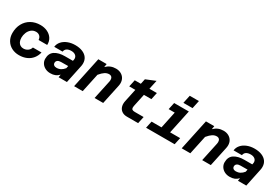

<svg xmlns="http://www.w3.org/2000/svg" viewBox="80 -1889 4390 3013"><g transform="rotate(30 2275.0 -382.5)"><path d="M48 -239Q48 -336 88.5 -410.5Q129 -485 202 -526.5Q275 -568 370 -568Q440 -568 497 -541Q554 -514 586 -464.5Q618 -415 615 -349H459Q456 -393 429.5 -417Q403 -441 363 -441Q313 -441 277.5 -411.5Q242 -382 224.5 -337.5Q207 -293 207 -248Q207 -203 221.5 -173Q236 -143 261 -128Q286 -113 316 -113Q363 -113 396.5 -137.5Q430 -162 441 -202H597Q582 -137 543 -88.5Q504 -40 444 -14Q384 12 309 12Q235 12 175.5 -19Q116 -50 82 -107.5Q48 -165 48 -239Z M1031 -51Q1000 -18 963.5 -3Q927 12 876 12Q825 12 784 -9Q743 -30 719.5 -66.5Q696 -103 696 -147Q696 -246 764.5 -290.5Q833 -335 945 -335H1089L1093 -352Q1096 -364 1096 -375Q1096 -413 1067.5 -435.5Q1039 -458 993 -458Q944 -458 913.5 -439Q883 -420 876 -379H725Q731 -434 768.5 -477Q806 -520 866.5 -544Q927 -568 1000 -568Q1076 -568 1132 -545Q1188 -522 1218 -479.5Q1248 -437 1248 -379Q1248 -350 1243 -329L1174 0H1023ZM920 -111Q960 -111 994 -129Q1028 -147 1057 -183L1066 -227L938 -226Q898 -226 876 -209.5Q854 -193 854 -164Q854 -140 871.5 -125.5Q889 -111 920 -111Z M1751 -370Q1751 -402 1734.5 -420Q1718 -438 1688 -438Q1649 -438 1613 -415Q1577 -392 1532 -338L1460 0H1304L1422 -556H1573L1563 -496Q1602 -534 1644 -551Q1686 -568 1738 -568Q1788 -568 1827.5 -547.5Q1867 -527 1889.5 -490Q1912 -453 1912 -403Q1912 -379 1906 -352L1831 0H1675L1748 -342Q1751 -357 1751 -370Z M2110 -148Q2110 -173 2116 -200L2165 -430H2055L2082 -556H2192L2212 -649L2383 -719L2348 -556H2483L2456 -430H2321L2272 -200Q2269 -185 2269 -172Q2269 -148 2283.5 -137Q2298 -126 2331 -126H2491L2464 0H2261Q2214 0 2180 -18.5Q2146 -37 2128 -70.5Q2110 -104 2110 -148Z M2635 -126H2815L2879 -430H2769L2796 -556H3062L2971 -126H3153L3126 0H2608ZM2951 -777H3117L3086 -631H2920Z M3701 -370Q3701 -402 3684.5 -420Q3668 -438 3638 -438Q3599 -438 3563 -415Q3527 -392 3482 -338L3410 0H3254L3372 -556H3523L3513 -496Q3552 -534 3594 -551Q3636 -568 3688 -568Q3738 -568 3777.5 -547.5Q3817 -527 3839.5 -490Q3862 -453 3862 -403Q3862 -379 3856 -352L3781 0H3625L3698 -342Q3701 -357 3701 -370Z M4281 -51Q4250 -18 4213.5 -3Q4177 12 4126 12Q4075 12 4034 -9Q3993 -30 3969.5 -66.5Q3946 -103 3946 -147Q3946 -246 4014.5 -290.5Q4083 -335 4195 -335H4339L4343 -352Q4346 -364 4346 -375Q4346 -413 4317.5 -435.5Q4289 -458 4243 -458Q4194 -458 4163.5 -439Q4133 -420 4126 -379H3975Q3981 -434 4018.5 -477Q4056 -520 4116.5 -544Q4177 -568 4250 -568Q4326 -568 4382 -545Q4438 -522 4468 -479.5Q4498 -437 4498 -379Q4498 -350 4493 -329L4424 0H4273ZM4170 -111Q4210 -111 4244 -129Q4278 -147 4307 -183L4316 -227L4188 -226Q4148 -226 4126 -209.5Q4104 -193 4104 -164Q4104 -140 4121.5 -125.5Q4139 -111 4170 -111Z"/></g></svg>

Font: Azeret Mono
Style: Bold Italic
Weight: 700
Italic angle: -12°
Designer: Martin Vácha
Foundry: Displaay
Version: Version 1.000; Glyphs 3.0.3, build 3074